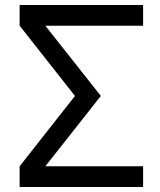

<svg xmlns="http://www.w3.org/2000/svg" viewBox="-20 -749 642 769"><path d="M553.2 0V-83H161.6L383.8 -364.7L161.6 -646H553.2V-729H58.6V-646L280.3 -364.7L58.6 -83V0Z"/></svg>

Font: Hack Dev
Style: Regular
Weight: 400
Designer: Christopher Simpkins
Foundry: Christopher Simpkins
Version: Version 2.0315